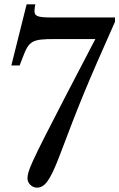

<svg xmlns="http://www.w3.org/2000/svg" viewBox="-20 -850 547 880"><path d="M149 10C183 10 208 -17 253 -136C346 -382 374 -451 507 -750V-770H214C153 -770 138 -776 138 -799C138 -808 140 -824 142 -830H102L32 -550H70L85 -589C113 -663 127 -671 231 -671H417L281 -410C116 -92 106 -65 106 -31C106 -12 125 10 149 10Z"/></svg>

Font: Libre Baskerville
Style: Regular
Weight: 400
Designer: Pablo Impallari, Rodrigo Fuenzalida
Foundry: Pablo Impallari, Rodrigo Fuenzalida
Version: Version 1.051;Glyphs 3.2.3 (3260)